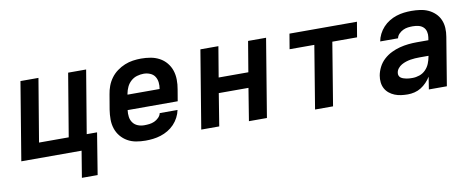

<svg xmlns="http://www.w3.org/2000/svg" viewBox="-62 -806 3123 1261"><g transform="rotate(-10 1500.0 -176.0)"><path d="M398 176 427 0H25L111 -520H231L161 -101H359L429 -520H549L479 -101H548L503 176Z M853 8Q821 8 790 2.5Q759 -3 733 -18Q707 -33 688 -56Q669 -79 659.5 -108Q650 -137 650 -169Q650 -201 655 -233L672 -333Q676 -360 686 -387Q696 -414 713.5 -438Q731 -462 755.5 -480Q780 -498 807 -509Q834 -520 861.5 -524Q889 -528 916 -528Q949 -528 980 -522.5Q1011 -517 1038 -502.5Q1065 -488 1084.5 -464.5Q1104 -441 1113.5 -412.5Q1123 -384 1123.5 -351.5Q1124 -319 1118 -287L1105 -210H771Q768 -187 771 -165Q774 -143 786.5 -126Q799 -109 819 -101Q839 -93 862 -93Q879 -93 896 -95Q913 -97 929 -104Q945 -111 958.5 -124.5Q972 -138 975 -154H1094Q1089 -129 1076.5 -105Q1064 -81 1045.5 -61.5Q1027 -42 1003.5 -28Q980 -14 954.5 -6Q929 2 903.5 5Q878 8 853 8ZM788 -310H1002Q1006 -333 1003.5 -354.5Q1001 -376 990 -393Q979 -410 958.5 -418.5Q938 -427 916 -427Q894 -427 871.5 -420.5Q849 -414 831 -398Q813 -382 803 -360.5Q793 -339 789 -317Z M1225 0 1311 -520H1431L1397 -317H1595L1629 -520H1749L1663 0H1543L1578 -216H1380L1345 0Z M1984 0 2053 -419H1888L1905 -520H2355L2338 -419H2173L2104 0Z M2602 8Q2579 8 2557 5Q2535 2 2515 -6Q2495 -14 2478.5 -27.5Q2462 -41 2452 -59.5Q2442 -78 2439.5 -100.5Q2437 -123 2441 -146Q2446 -174 2460 -201.5Q2474 -229 2497 -250Q2520 -271 2547.5 -284.5Q2575 -298 2604 -305.5Q2633 -313 2661.5 -316Q2690 -319 2719 -319H2796L2799 -338Q2802 -357 2797.5 -375.5Q2793 -394 2780 -406Q2767 -418 2748.5 -422.5Q2730 -427 2710 -427Q2694 -427 2678 -425Q2662 -423 2646 -415.5Q2630 -408 2617.5 -395Q2605 -382 2602 -366H2483Q2487 -390 2499 -414Q2511 -438 2529.5 -458Q2548 -478 2571 -492Q2594 -506 2619 -514Q2644 -522 2669 -525Q2694 -528 2719 -528Q2748 -528 2777 -524Q2806 -520 2831 -508.5Q2856 -497 2876 -478Q2896 -459 2907 -433.5Q2918 -408 2919.5 -379Q2921 -350 2916 -321L2863 0H2743L2756 -83Q2744 -63 2727 -45.5Q2710 -28 2690 -15.5Q2670 -3 2647 2.5Q2624 8 2602 8ZM2651 -93Q2674 -93 2697.5 -101Q2721 -109 2738.5 -127Q2756 -145 2765 -167.5Q2774 -190 2778 -213L2779 -218H2719Q2704 -218 2688.5 -217Q2673 -216 2658 -213.5Q2643 -211 2627.5 -206Q2612 -201 2598 -193Q2584 -185 2573.5 -172Q2563 -159 2561 -144Q2559 -134 2562.5 -124.5Q2566 -115 2574 -109.5Q2582 -104 2591.5 -101Q2601 -98 2610.5 -96Q2620 -94 2630.5 -93.5Q2641 -93 2651 -93Z"/></g></svg>

Font: Iosevka Aile Oblique
Style: Bold
Weight: 700
Italic angle: -9°
Designer: Belleve Invis
Foundry: Belleve Invis
Version: Version 31.1.0; ttfautohint (v1.8.4)